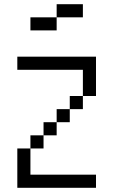

<svg xmlns="http://www.w3.org/2000/svg" viewBox="-20 -895 540 915"><path d="M437.5 0V-62.5H125Q125 -62.5 125 -187.5H62.5V0ZM375 -812.5V-875H250V-812.5H125V-750H250V-812.5ZM125 -187.5H187.5V-250H125ZM187.5 -250H250V-312.5H187.5ZM250 -312.5H312.5V-375H250ZM312.5 -375H375V-437.5H312.5ZM375 -437.5H437.5V-625H62.5V-562.5H375Q375 -562.5 375 -437.5Z"/></svg>

Font: UnifontExMono
Style: Regular
Weight: 500
Version: Version 15.0.06